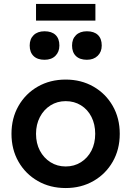

<svg xmlns="http://www.w3.org/2000/svg" viewBox="-20 -940 663 970"><path d="M312 10Q233 10 171 -25.5Q109 -61 73.5 -123Q38 -185 38 -264Q38 -343 73.5 -405Q109 -467 171 -502.5Q233 -538 312 -538Q390 -538 452 -502.5Q514 -467 549.5 -405Q585 -343 585 -264Q585 -185 549.5 -123Q514 -61 452 -25.5Q390 10 312 10ZM312 -99Q355 -99 389 -120.5Q423 -142 442 -179Q461 -216 461 -264Q461 -312 442 -349.5Q423 -387 389 -408Q355 -429 312 -429Q269 -429 235 -407.5Q201 -386 181.5 -348.5Q162 -311 162 -264Q162 -216 181.5 -179Q201 -142 235 -120.5Q269 -99 312 -99ZM419 -638Q383 -638 363.5 -657Q344 -676 344 -710Q344 -743 364 -762.5Q384 -782 419 -782Q455 -782 474.5 -763.5Q494 -745 494 -710Q494 -678 473.5 -658Q453 -638 419 -638ZM205 -638Q169 -638 149.5 -657Q130 -676 130 -710Q130 -743 150 -762.5Q170 -782 205 -782Q241 -782 260.5 -763.5Q280 -745 280 -710Q280 -678 260 -658Q240 -638 205 -638ZM162 -836V-920H462V-836Z"/></svg>

Font: Readex Pro Medium
Style: Regular
Weight: 500
Designer: Bonnie Shaver-Troup, Thomas Jockin
Foundry: Lexend
Version: Version 1.204; ttfautohint (v1.8.4.7-5d5b)